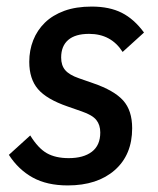

<svg xmlns="http://www.w3.org/2000/svg" viewBox="-20 -552 481 584"><path d="M186 12Q123 12 79.5 -12Q36 -36 7 -81L72 -140Q96 -101 122.5 -86Q149 -71 189 -71Q234 -71 259.5 -90.5Q285 -110 285 -149Q285 -172 273 -187Q261 -202 229 -213L186 -228Q122 -250 95.5 -281Q69 -312 69 -364Q69 -399 81 -429.5Q93 -460 116.5 -483Q140 -506 175.5 -519Q211 -532 259 -532Q313 -532 350.5 -513Q388 -494 418 -453L353 -394Q318 -449 251 -449Q209 -449 187.5 -430.5Q166 -412 166 -377Q166 -353 178.5 -338.5Q191 -324 220 -314L263 -299Q327 -277 354.5 -246.5Q382 -216 382 -162Q382 -81 329 -34.5Q276 12 186 12Z"/></svg>

Font: IBM Plex Sans Cond Medm
Style: Italic
Weight: 500
Width: 3
Italic angle: -11°
Designer: Mike Abbink, Paul van der Laan, Pieter van Rosmalen
Foundry: Bold Monday
Version: Version 1.3